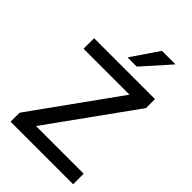

<svg xmlns="http://www.w3.org/2000/svg" viewBox="-272 -1042 1146 1146"><g transform="rotate(45 301.0 -469.0)"><path d="M49 0V-76L464 -654L466 -616H49V-705H563V-629L148 -52L145 -89H577V0ZM271 -765 389 -938H503L349 -765Z"/></g></svg>

Font: Nunito Sans 11pt SemiBold
Style: Regular
Weight: 600
Version: Version 3.101;gftools[0.9.27]